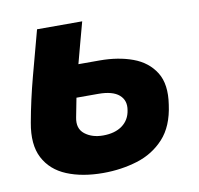

<svg xmlns="http://www.w3.org/2000/svg" viewBox="-65 -593 694 670"><g transform="rotate(-10 281.5 -258.0)"><path d="M249 9Q175 9 120.5 -13.5Q66 -36 41 -84Q16 -132 30 -208Q44 -286 65.5 -366.5Q87 -447 108 -525H268Q258 -489 248.5 -453Q239 -417 229 -380H304Q370 -380 421.5 -361Q473 -342 499.5 -299.5Q526 -257 515 -186Q505 -111 466 -68.5Q427 -26 370 -8.5Q313 9 249 9ZM189 -199Q181 -160 206.5 -140Q232 -120 271 -120Q313 -120 339 -139Q365 -158 370 -192Q376 -226 353 -246Q330 -266 279 -266H202Q195 -231 189 -199Z"/></g></svg>

Font: Raleway ExtraBold
Style: Italic
Weight: 800
Italic angle: -12°
Designer: Matt McInerney, Pablo Impallari, Rodrigo Fuenzalida
Foundry: Matt McInerney, Pablo Impallari, Rodrigo Fuenzalida
Version: Version 4.026